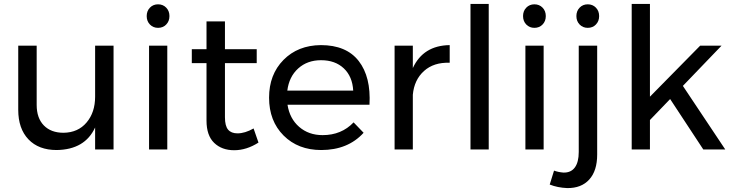

<svg xmlns="http://www.w3.org/2000/svg" viewBox="-20 -762 3727 979"><path d="M465 -529H559V0H465V-112Q413 1 269 3Q177 3 125 -51.5Q73 -106 73 -202V-529H167V-227Q167 -160 203.5 -122.5Q240 -85 304 -85Q378 -86 421.5 -137.5Q465 -189 465 -269Z M744.5 -723Q761 -740 786 -740Q811 -740 827.5 -723Q844 -706 844 -680Q844 -654 827.5 -637Q811 -620 786 -620Q761 -620 744.5 -637Q728 -654 728 -680Q728 -706 744.5 -723ZM740 -529H833V0H740Z M1273 -107 1298 -35Q1237 4 1174 4Q1111 4 1072 -33.5Q1033 -71 1033 -147V-440H958V-511H1033V-653H1127V-511H1289V-440H1127V-164Q1127 -120 1143 -101Q1159 -82 1191 -82Q1229 -82 1273 -107Z M1616 -532Q1746 -532 1809 -451Q1872 -370 1864 -228H1446Q1457 -157 1505.5 -115Q1554 -73 1625 -73Q1721 -73 1783 -138L1834 -85Q1754 3 1618 3Q1500 3 1426 -71Q1352 -145 1352 -264Q1352 -382 1425.5 -456.5Q1499 -531 1616 -532ZM1445 -300H1781Q1777 -372 1733 -413.5Q1689 -455 1617 -455Q1547 -455 1500.5 -413Q1454 -371 1445 -300Z M2085 -415Q2138 -530 2273 -532V-442Q2192 -445 2142 -400Q2092 -355 2085 -279V0H1992V-529H2085Z M2379 -742H2472V0H2379Z M2663.5 -723Q2680 -740 2705 -740Q2730 -740 2746.5 -723Q2763 -706 2763 -680Q2763 -654 2746.5 -637Q2730 -620 2705 -620Q2680 -620 2663.5 -637Q2647 -654 2647 -680Q2647 -706 2663.5 -723ZM2659 -529H2752V0H2659Z M2935.5 -723Q2952 -740 2977 -740Q3002 -740 3018.5 -723Q3035 -706 3035 -680Q3035 -654 3018.5 -637Q3002 -620 2977 -620Q2952 -620 2935.5 -637Q2919 -654 2919 -680Q2919 -706 2935.5 -723ZM2805 108Q2827 116 2853 118Q2891 119 2911 92Q2931 65 2931 13V-529H3025V26Q3025 109 2984.5 153.5Q2944 198 2872 197Q2823 195 2783 179Z M3566 0 3397 -257 3294 -150V0H3201V-742H3294V-269L3550 -529H3659L3462 -324L3678 0Z"/></svg>

Font: Montserrat arm
Style: Regular
Weight: 400
Designer: Julieta Ulanovsky
Foundry: Julieta Ulanovsky
Version: Version 6.000;PS 006.000;hotconv 1.0.88;makeotf.lib2.5.64775